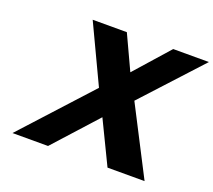

<svg xmlns="http://www.w3.org/2000/svg" viewBox="-135 -1004 1313 1183"><g transform="rotate(20 521.0 -412.5)"><path d="M921 0 692.4 -444 1042.5 -825H808.5L609.2 -600L504.5 -825H280.5L460.4 -444L55 0H288L542.1 -281L678 0Z"/></g></svg>

Font: Hussar
Style: BdOblTwo
Weight: 700
Foundry: Cannot Into Space Fonts
Version: Version 2.00